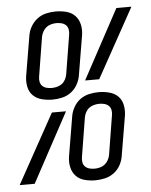

<svg xmlns="http://www.w3.org/2000/svg" viewBox="-76 -787 662 840"><g transform="rotate(-5 254.5 -367.5)"><path d="M153 -360Q129 -360 106 -366Q83 -372 67.5 -387.5Q52 -403 47.5 -426.5Q43 -450 47 -474L76 -646Q79 -667 90 -686.5Q101 -706 118.5 -719.5Q136 -733 157.5 -738Q179 -743 200 -743Q224 -743 247 -737Q270 -731 285 -715Q300 -699 305 -676Q310 -653 306 -629L277 -456Q274 -436 263 -416Q252 -396 234.5 -383Q217 -370 195.5 -365Q174 -360 153 -360ZM302 -431 466 -735H532L364 -431ZM154 -411Q165 -411 177 -414Q189 -417 198.5 -424Q208 -431 214 -442Q220 -453 222 -465L250 -637Q252 -649 250 -660Q248 -671 240.5 -678.5Q233 -686 222 -689Q211 -692 199 -692Q188 -692 176 -689Q164 -686 154.5 -678.5Q145 -671 139 -660Q133 -649 131 -638L103 -465Q101 -454 103 -443Q105 -432 112.5 -424.5Q120 -417 131 -414Q142 -411 154 -411ZM309 8Q285 8 262 2Q239 -4 224 -20Q209 -36 204 -59Q199 -82 203 -106L232 -279Q235 -299 246 -319Q257 -339 274.5 -352Q292 -365 313.5 -370Q335 -375 356 -375Q380 -375 403 -369Q426 -363 441.5 -347.5Q457 -332 461.5 -308.5Q466 -285 462 -261L433 -89Q430 -68 419.5 -48.5Q409 -29 391 -15.5Q373 -2 351.5 3Q330 8 309 8ZM310 -43Q321 -43 333 -46Q345 -49 354.5 -56.5Q364 -64 370 -75Q376 -86 378 -97L406 -270Q408 -281 406 -292Q404 -303 396.5 -310.5Q389 -318 378 -321Q367 -324 355 -324Q344 -324 332 -321Q320 -318 310.5 -311Q301 -304 295 -293Q289 -282 287 -270L259 -98Q257 -86 259 -75Q261 -64 268.5 -56.5Q276 -49 287 -46Q298 -43 310 -43ZM-23 0 145 -304H207L43 0Z"/></g></svg>

Font: Iosevka Light Oblique
Style: Regular
Weight: 300
Italic angle: -9°
Monospace: yes
Designer: Belleve Invis
Foundry: Belleve Invis
Version: Version 32.5.0; ttfautohint (v1.8.4)